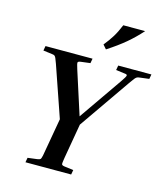

<svg xmlns="http://www.w3.org/2000/svg" viewBox="-131 -1013 961 1112"><g transform="rotate(15 350.0 -456.5)"><path d="M406 -28 401 0H127L132 -28L188 -35Q202 -37 206.5 -41Q211 -45 215 -64L255 -292L150 -596Q142 -619 137.5 -628.5Q133 -638 128.5 -641Q124 -644 114 -645L60 -652L65 -680H347L342 -652L286 -645Q270 -643 268.5 -636.5Q267 -630 278 -596L361 -338L540 -596Q563 -629 563.5 -636.5Q564 -644 550 -645L496 -652L501 -680H700L695 -652L639 -645Q629 -644 623 -641Q617 -638 609.5 -628.5Q602 -619 586 -596L375 -292L339 -84Q333 -50 335 -43.5Q337 -37 352 -35ZM408 -752 387 -776Q413 -808 432 -838.5Q451 -869 469 -913H600Q559 -867 515 -830Q471 -793 408 -752Z"/></g></svg>

Font: Inria Serif
Style: Bold Italic
Weight: 700
Italic angle: -10°
Designer: Black Foundry Team
Foundry: Black Foundry
Version: Version 1.000; ttfautohint (v1.8.3)